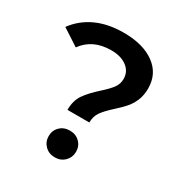

<svg xmlns="http://www.w3.org/2000/svg" viewBox="-168 -835 916 966"><g transform="rotate(30 290.5 -351.5)"><path d="M318 -399Q354 -431 371.5 -454.5Q389 -478 389 -508Q389 -550 355 -576Q321 -602 264 -602Q156 -602 101 -525L4 -588Q47 -647 115 -678.5Q183 -710 275 -710Q387 -710 453.5 -661.5Q520 -613 520 -528Q520 -487 506.5 -456Q493 -425 474 -403.5Q455 -382 424 -354Q386 -320 367.5 -294Q349 -268 349 -232H222Q222 -286 246.5 -321.5Q271 -357 318 -399ZM206 -71Q206 -104 228.5 -126Q251 -148 286 -148Q320 -148 342.5 -126Q365 -104 365 -71Q365 -38 342.5 -15.5Q320 7 286 7Q251 7 228.5 -15.5Q206 -38 206 -71Z"/></g></svg>

Font: mBank SemiBold
Style: Regular
Weight: 600
Designer: Julieta Ulanovsky
Foundry: Julieta Ulanovsky
Version: Version 7.200